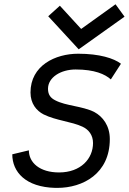

<svg xmlns="http://www.w3.org/2000/svg" viewBox="-20 -892 614 916"><path d="M355.5 -656.7 574.2 -812.5 531.2 -871.6 367.2 -753.9 265.6 -864.7 210 -814.5ZM117.7 -174.8 38.6 -155.8C38.6 -71.8 102.1 1 244.1 4.4H253.4C375.5 4.4 503.9 -63.5 503.9 -228.5C503.9 -292.5 470.2 -335.9 430.2 -357.4C371.6 -386.7 294.9 -386.2 243.2 -413.6C222.2 -424.3 209 -439.5 209 -468.3C209 -523.4 270.5 -560.5 340.8 -560.5C431.2 -560.5 481 -538.1 508.8 -513.2L557.1 -587.9C523.4 -613.8 454.6 -635.7 353 -635.7C244.1 -635.7 125.5 -579.6 125.5 -450.7C125.5 -397.9 153.8 -363.8 188 -346.2C247.1 -316.9 321.8 -312 373.5 -287.6C402.8 -273.9 423.8 -248 423.8 -209.5C423.8 -135.3 365.7 -69.3 261.7 -69.3C169.4 -69.3 117.7 -116.2 117.7 -174.8Z"/></svg>

Font: Fantasque Sans Mono
Style: RegItalic
Weight: 400
Italic angle: -11°
Monospace: yes
Designer: Jany Belluz
Version: Version 1.6.3